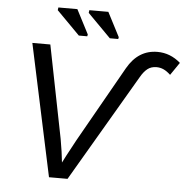

<svg xmlns="http://www.w3.org/2000/svg" viewBox="-59 -940 976 998"><g transform="rotate(5 429.5 -441.5)"><path d="M330.1 0H233.4L86.4 -688H180.2L276.4 -203.6Q288.6 -135.7 293.9 -82L313.5 -120.1L358.4 -203.6L582.5 -599.6Q638.7 -698.2 738.8 -698.2Q805.7 -698.2 859.4 -651.4L814 -585Q794.9 -603 777.6 -610.8Q760.3 -618.7 740.7 -618.7Q712.4 -618.7 693.4 -603.5Q674.3 -588.4 657.7 -559.1ZM323.7 -747.1 203.1 -869.1 205.1 -883.3H304.2L369.6 -756.8L367.7 -747.1ZM485.4 -747.1 364.7 -869.1 366.7 -883.3H465.8L531.2 -756.8L529.3 -747.1Z"/></g></svg>

Font: Liberation Sans
Style: Italic
Weight: 400
Italic angle: -12°
Designer: Steve Matteson
Foundry: Ascender Corporation
Version: Version 2.1.5